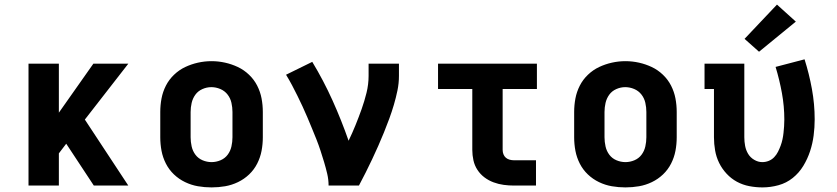

<svg xmlns="http://www.w3.org/2000/svg" viewBox="-20 -807 3640 835"><path d="M104 0V-530H236V-317L386 -530H538L349 -287L538 0H388L268 -182L236 -140V0Z M900 8Q870 8 841 3Q812 -2 785 -15Q758 -28 736.5 -48.5Q715 -69 701.5 -95.5Q688 -122 682.5 -151Q677 -180 677 -210V-320Q677 -350 682.5 -379Q688 -408 701.5 -434.5Q715 -461 737 -482Q759 -503 785.5 -515.5Q812 -528 841 -534.5Q870 -541 900 -541Q930 -541 959 -534.5Q988 -528 1014.5 -515.5Q1041 -503 1063 -482Q1085 -461 1098.5 -434.5Q1112 -408 1117.5 -379Q1123 -350 1123 -320V-210Q1123 -180 1117.5 -151Q1112 -122 1098.5 -95.5Q1085 -69 1063.5 -48.5Q1042 -28 1015 -15Q988 -2 959 3Q930 8 900 8ZM900 -102Q920 -102 939 -110Q958 -118 970 -134Q982 -150 986.5 -170Q991 -190 991 -210V-320Q991 -340 986.5 -360Q982 -380 969.5 -396Q957 -412 938 -420Q919 -428 899 -428Q879 -428 860 -419.5Q841 -411 829.5 -395Q818 -379 813.5 -359.5Q809 -340 809 -320V-210Q809 -190 813.5 -170Q818 -150 830 -134Q842 -118 861 -110Q880 -102 900 -102Z M1409 0Q1409 -26 1403 -51.5Q1397 -77 1389.5 -102Q1382 -127 1374 -151.5Q1366 -176 1356.5 -200Q1347 -224 1337 -248Q1327 -272 1317 -296Q1307 -320 1296 -343.5Q1285 -367 1273.5 -390.5Q1262 -414 1250 -436.5Q1238 -459 1224 -482L1338 -538Q1387 -457 1426 -370.5Q1465 -284 1496 -195Q1512 -228 1526 -262.5Q1540 -297 1552.5 -332Q1565 -367 1574 -403.5Q1583 -440 1583 -477V-530H1715V-477Q1715 -445 1708.5 -413.5Q1702 -382 1693 -351.5Q1684 -321 1673 -291Q1662 -261 1650 -231.5Q1638 -202 1625 -172.5Q1612 -143 1598.5 -114.5Q1585 -86 1570.5 -57Q1556 -28 1541 0Z M2215 0Q2193 0 2170.5 -3Q2148 -6 2126.5 -14Q2105 -22 2087 -35.5Q2069 -49 2056.5 -68Q2044 -87 2039 -109.5Q2034 -132 2034 -155V-420H1885V-530H2315V-420H2166V-155Q2166 -145 2169.5 -136Q2173 -127 2180 -121Q2187 -115 2196.5 -112.5Q2206 -110 2215 -110H2311V0Z M2700 8Q2670 8 2641 3Q2612 -2 2585 -15Q2558 -28 2536.5 -48.5Q2515 -69 2501.5 -95.5Q2488 -122 2482.5 -151Q2477 -180 2477 -210V-320Q2477 -350 2482.5 -379Q2488 -408 2501.5 -434.5Q2515 -461 2537 -482Q2559 -503 2585.5 -515.5Q2612 -528 2641 -534.5Q2670 -541 2700 -541Q2730 -541 2759 -534.5Q2788 -528 2814.5 -515.5Q2841 -503 2863 -482Q2885 -461 2898.5 -434.5Q2912 -408 2917.5 -379Q2923 -350 2923 -320V-210Q2923 -180 2917.5 -151Q2912 -122 2898.5 -95.5Q2885 -69 2863.5 -48.5Q2842 -28 2815 -15Q2788 -2 2759 3Q2730 8 2700 8ZM2700 -102Q2720 -102 2739 -110Q2758 -118 2770 -134Q2782 -150 2786.5 -170Q2791 -190 2791 -210V-320Q2791 -340 2786.5 -360Q2782 -380 2769.5 -396Q2757 -412 2738 -420Q2719 -428 2699 -428Q2679 -428 2660 -419.5Q2641 -411 2629.5 -395Q2618 -379 2613.5 -359.5Q2609 -340 2609 -320V-210Q2609 -190 2613.5 -170Q2618 -150 2630 -134Q2642 -118 2661 -110Q2680 -102 2700 -102Z M3296 8Q3267 8 3238.5 2.5Q3210 -3 3185 -16.5Q3160 -30 3140 -51.5Q3120 -73 3107.5 -98.5Q3095 -124 3090 -152.5Q3085 -181 3085 -210V-420H3044V-530H3217V-210Q3217 -191 3220.5 -172.5Q3224 -154 3233.5 -138Q3243 -122 3260 -112Q3277 -102 3295 -102Q3310 -102 3323.5 -107.5Q3337 -113 3347 -123.5Q3357 -134 3363.5 -147Q3370 -160 3375 -173.5Q3380 -187 3383 -201Q3386 -215 3387.5 -229.5Q3389 -244 3390 -258Q3391 -272 3391 -287Q3391 -345 3380.5 -402.5Q3370 -460 3353 -516L3479 -549Q3499 -486 3511 -420Q3523 -354 3523 -288Q3523 -253 3518.5 -218Q3514 -183 3503 -149.5Q3492 -116 3473.5 -85.5Q3455 -55 3427.5 -33Q3400 -11 3365.5 -1.5Q3331 8 3296 8ZM3281 -582 3218 -638 3359 -787 3441 -713Z"/></svg>

Font: Iosevka Slab XBdEx
Style: Regular
Weight: 800
Width: 7
Monospace: yes
Designer: Belleve Invis
Foundry: Belleve Invis
Version: Version 11.1.0; ttfautohint (v1.8.3)